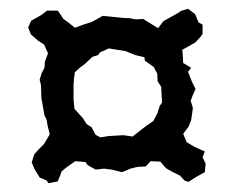

<svg xmlns="http://www.w3.org/2000/svg" viewBox="-20 -552 534 436"><path d="M233 -167 216 -169 197 -167 179 -177 174 -184 151 -186 131 -172 120 -163 116 -152 111 -140 90 -136 86 -142 70 -149 59 -167 52 -183 58 -202 68 -213 80 -225 93 -247 88 -267 86 -280 81 -290 77 -313 74 -329 73 -359 70 -371 75 -387 81 -398 82 -412 89 -431 80 -451 66 -460 50 -474 44 -490 51 -505 74 -518 87 -528H111L116 -521L124 -509L135 -501L150 -489L169 -496L188 -502L201 -509L213 -516L224 -515L262 -511H273L288 -508L305 -509L326 -496L339 -488L351 -504L369 -514L387 -524L390 -527L407 -532L415 -526L423 -520L431 -501L440 -496V-475L436 -469L424 -456L412 -449L394 -439L395 -427L396 -409L414 -398L407 -389L416 -366L424 -350L417 -334L413 -323L418 -307L416 -292L414 -279L408 -264L396 -248L404 -229L421 -219L434 -213L445 -208L440 -195L447 -180L445 -161L425 -150L408 -139L399 -142L389 -153L371 -162L357 -170L350 -178L344 -185L322 -186L311 -174L292 -173L276 -169L257 -161ZM208 -240 226 -243 260 -245 281 -242 304 -260 312 -266 328 -277 337 -294 343 -312 348 -319 346 -355 338 -367 337 -385 329 -400 309 -414 308 -422 287 -427 265 -436 227 -442 207 -433 203 -427 190 -423 173 -407 161 -398 150 -388 148 -373 147 -359V-327L149 -305L157 -296L168 -284L177 -270L188 -263L197 -246Z"/></svg>

Font: Winky Rough
Style: Regular
Weight: 400
Designer: Simon Atzbach
Foundry: typofactur
Version: Version 1.206